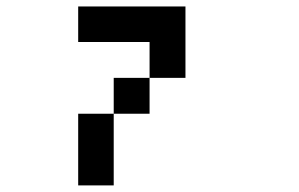

<svg xmlns="http://www.w3.org/2000/svg" viewBox="-20 -686 929 596"><path d="M222.7 -110.4Q222.7 -166 222.7 -333Q250 -333 333 -333Q333 -277.3 333 -110.4Q305.7 -110.4 222.7 -110.4ZM333 -333Q333 -360.4 333 -444.3Q360.4 -444.3 444.3 -444.3Q444.3 -416 444.3 -333Q416 -333 333 -333ZM444.3 -444.3Q444.3 -471.7 444.3 -555.7Q388.7 -555.7 222.7 -555.7Q222.7 -583 222.7 -666Q305.7 -666 555.7 -666Q555.7 -611.3 555.7 -444.3Q527.3 -444.3 444.3 -444.3Z"/></svg>

Font: leko majuna
Style: pona
Weight: 400
Designer: Kelsey Higham
Version: Version 2.0